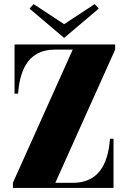

<svg xmlns="http://www.w3.org/2000/svg" viewBox="-20 -917 625 937"><path d="M43 0H534V-240H517C509 -149 482 -25 336 -25H250L542 -675V-700H51V-460H68C76 -552 103 -675 249 -675H335L43 -25ZM124 -875 293 -732 462 -875 442 -897 293 -799 144 -897Z"/></svg>

Font: Sprat Condesed
Style: Bold
Weight: 700
Width: 3
Designer: Ethan Nakache
Foundry: Collletttivo
Version: Version 2.000;Glyphs 3.2 (3217)